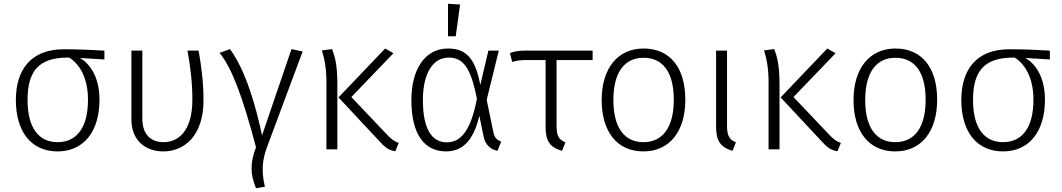

<svg xmlns="http://www.w3.org/2000/svg" viewBox="-20 -791 5625 1017"><path d="M533 -523C468 -527 388 -530 318 -530C143 -530 64 -421 64 -261C64 -93 146 11 285 11C423 11 507 -94 507 -263C507 -374 463 -450 403 -484L533 -476ZM446 -263C446 -113 385 -38 285 -38C185 -38 126 -114 126 -261C126 -411 182 -487 342 -486H347C403 -450 446 -377 446 -263Z M1032 -523H973C989 -437 999 -348 999 -264C999 -90 919 -38 847 -38C781 -38 734 -76 734 -163V-523H676V-159C676 -46 751 11 845 11C955 11 1058 -70 1058 -260C1058 -357 1046 -442 1032 -523Z M1198 -531 1143 -511C1207 -432 1263 -287 1336 -11C1304 74 1305 130 1336 206L1383 198C1364 114 1368 57 1397 -19L1583 -518L1524 -531L1368 -74C1313 -332 1248 -465 1198 -531Z M2064 -509 2020 -534 1773 -275 1985 -48C2017 -13 2036 5 2074 10L2092 -34C2068 -42 2051 -55 2028 -80L1841 -277ZM1739 -531 1685 -524C1698 -482 1709 -433 1709 -355V0H1767V-344C1767 -450 1753 -494 1739 -531Z M2353 -771V-599H2394L2417 -767ZM2353 -534C2229 -534 2159 -421 2159 -261C2159 -79 2228 11 2343 11C2435 11 2490 -54 2519 -178L2541 -71C2550 -21 2581 1 2615 8L2635 -41C2613 -49 2599 -61 2593 -92L2558 -262L2622 -523H2567L2524 -341C2497 -489 2443 -534 2353 -534ZM2356 -486C2430 -486 2473 -439 2506 -268C2471 -82 2411 -37 2347 -37C2268 -37 2220 -106 2220 -261C2220 -407 2276 -486 2356 -486Z M3119 -473V-523H2772C2732 -523 2711 -521 2681 -510L2693 -463C2722 -471 2735 -473 2778 -473H2870V-119C2870 -44 2892 -11 2957 8L2975 -37C2941 -51 2928 -70 2928 -124V-473Z M3389 -534C3252 -534 3167 -429 3167 -261C3167 -93 3249 11 3388 11C3526 11 3610 -94 3610 -263C3610 -434 3528 -534 3389 -534ZM3389 -485C3490 -485 3549 -410 3549 -263C3549 -113 3488 -38 3388 -38C3288 -38 3229 -114 3229 -261C3229 -411 3290 -485 3389 -485Z M3831 -523H3773V-119C3773 -44 3797 -11 3860 8L3878 -37C3845 -51 3831 -70 3831 -124Z M4406 -509 4362 -534 4115 -275 4327 -48C4359 -13 4378 5 4416 10L4434 -34C4410 -42 4393 -55 4370 -80L4183 -277ZM4081 -531 4027 -524C4040 -482 4051 -433 4051 -355V0H4109V-344C4109 -450 4095 -494 4081 -531Z M4723 -534C4586 -534 4501 -429 4501 -261C4501 -93 4583 11 4722 11C4860 11 4944 -94 4944 -263C4944 -434 4862 -534 4723 -534ZM4723 -485C4824 -485 4883 -410 4883 -263C4883 -113 4822 -38 4722 -38C4622 -38 4563 -114 4563 -261C4563 -411 4624 -485 4723 -485Z M5541 -523C5476 -527 5396 -530 5326 -530C5151 -530 5072 -421 5072 -261C5072 -93 5154 11 5293 11C5431 11 5515 -94 5515 -263C5515 -374 5471 -450 5411 -484L5541 -476ZM5454 -263C5454 -113 5393 -38 5293 -38C5193 -38 5134 -114 5134 -261C5134 -411 5190 -487 5350 -486H5355C5411 -450 5454 -377 5454 -263Z"/></svg>

Font: FiraGO Light
Style: Regular
Weight: 300
Designer: bBox Type
Foundry: bBox Type GmbH
Version: Version 1.001;PS 001.001;hotconv 1.0.88;makeotf.lib2.5.64775